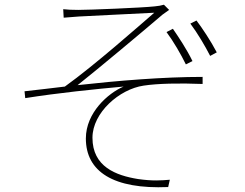

<svg xmlns="http://www.w3.org/2000/svg" viewBox="-20 -768 1040 814"><path d="M248 -729 250 -693C262 -694 287 -696 314 -698C359 -701 586 -711 634 -714C569 -658 383 -493 255 -401C205 -395 139 -387 84 -381L87 -352C226 -374 382 -390 504 -401C438 -373 344 -290 344 -181C344 -40 461 35 693 25L700 -6C665 -3 627 0 565 -9C472 -24 372 -61 372 -184C372 -290 486 -390 589 -405C648 -414 739 -416 839 -412V-442C673 -442 479 -426 309 -407C401 -480 592 -640 669 -706C677 -712 691 -722 697 -726L675 -748C665 -745 650 -742 636 -741C582 -735 357 -726 312 -726C285 -726 265 -727 248 -729ZM713 -646 686 -632C715 -593 747 -538 768 -495L796 -509C772 -559 735 -614 713 -646ZM813 -681 787 -668C817 -628 849 -574 871 -531L899 -546C874 -594 836 -651 813 -681Z"/></svg>

Font: Harano Aji Gothic K1 ExtraLight
Style: Regular
Weight: 250
Foundry: Masamichi Hosoda
Version: HaranoAjiGothicK1-ExtraLight version 20230610;ttx 4.39.4